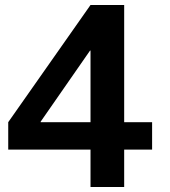

<svg xmlns="http://www.w3.org/2000/svg" viewBox="-20 -750 680 770"><path d="M343 -260V-547H341L143 -262V-260ZM478 -260H590V-150H478V0H343V-150H13V-260L343 -730H478Z"/></svg>

Font: Mplus 1p Bold
Style: Bold
Weight: 700
Version: Version 1.061